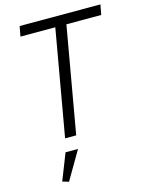

<svg xmlns="http://www.w3.org/2000/svg" viewBox="-134 -762 832 1086"><g transform="rotate(-15 281.5 -218.5)"><path d="M79 -621 90 -680H563L552 -621H348L239 0H174L283 -621ZM132 243 95 232 156 77H229Z"/></g></svg>

Font: Inria Sans Light
Style: Italic
Weight: 300
Italic angle: -10°
Designer: Black Foundry Team
Foundry: Black Foundry
Version: Version 1.2; ttfautohint (v1.8.3)